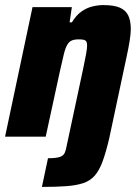

<svg xmlns="http://www.w3.org/2000/svg" viewBox="-25 -538 545 756"><path d="M140 198 164 85Q196 85 210.5 80Q225 75 230 63.5Q235 52 238 34L303 -270Q310 -303 314 -325.5Q318 -348 318 -358Q318 -370 314.5 -375Q311 -380 304 -381.5Q297 -383 285 -383Q268 -383 257.5 -378.5Q247 -374 239.5 -361Q232 -348 226 -323Q220 -298 211 -258L155 0H-5L103 -510H258L249 -450H258Q275 -478 295.5 -492.5Q316 -507 338.5 -512.5Q361 -518 382 -518Q423 -518 446.5 -508Q470 -498 480 -477Q490 -456 490 -424Q490 -405 485.5 -377Q481 -349 474 -317L405 7Q392 62 379 97.5Q366 133 348 153.5Q330 174 303 183Q276 192 236.5 195Q197 198 140 198Z"/></svg>

Font: Saira SemiCondensed ExtraBold
Style: Italic
Weight: 800
Width: 4
Italic angle: -12°
Designer: Hector Gatti with collaboration of the Omnibus-Type team
Foundry: Omnibus-Type
Version: Version 1.101